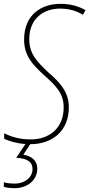

<svg xmlns="http://www.w3.org/2000/svg" viewBox="-37 -744 467 1004"><path d="M122 10C232 10 323 -55 323 -183C323 -263 276 -314 214 -367C154 -424 116 -464 116 -539C116 -650 194 -699 277 -699C329 -699 365 -685 397 -667L410 -691C380 -708 337 -724 279 -724C178 -724 89 -666 89 -537C89 -452 134 -406 190 -354C258 -294 296 -254 296 -183C296 -71 218 -15 124 -15C65 -15 21 -29 -15 -47V-18C12 -6 48 6 96 9L48 81C103 84 133 101 133 140C133 186 90 216 41 216C14 216 -5 213 -17 209V233C-3 237 13 240 40 240C106 240 158 198 158 138C158 96 129 72 85 65L121 10Z"/></svg>

Font: Noto Sans Condensed Thin
Style: Italic
Weight: 100
Width: 3
Italic angle: -12°
Designer: Monotype Design Team
Foundry: Monotype Imaging Inc.
Version: Version 2.013